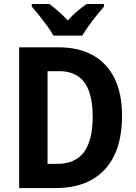

<svg xmlns="http://www.w3.org/2000/svg" viewBox="-20 -954 690 974"><path d="M599.1 -367.2Q599.1 -247.1 559.6 -165.3Q520 -83.5 444.8 -41.7Q369.6 0 262.2 0H77.1V-713.9H278.3Q378.4 -713.9 450.2 -674.3Q522 -634.8 560.5 -557.4Q599.1 -480 599.1 -367.2ZM450.2 -361.8Q450.2 -441.4 430.9 -492.7Q411.6 -543.9 374 -568.4Q336.4 -592.8 281.2 -592.8H221.2V-122.6H268.6Q361.3 -122.6 405.8 -182.1Q450.2 -241.7 450.2 -361.8ZM251 -773.4Q239.7 -794.4 220 -821.5Q200.2 -848.6 179 -875.2Q157.7 -901.9 141.1 -920.4V-933.6H230.5Q251.5 -918 275.9 -897Q300.3 -876 323.7 -850.1Q348.1 -877.4 372.3 -897.5Q396.5 -917.5 418.9 -933.6H507.3V-920.4Q491.2 -901.9 470.2 -875.7Q449.2 -849.6 429.7 -822.5Q410.2 -795.4 397.5 -773.4Z"/></svg>

Font: Open Sans SemiCondensed
Style: Bold
Weight: 700
Width: 4
Designer: Monotype Design Team
Foundry: Monotype Imaging Inc.
Version: Version 3.003